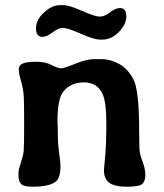

<svg xmlns="http://www.w3.org/2000/svg" viewBox="-20 -725 635 745"><path d="M212.9 -705.1H225.6Q248 -705.1 298.1 -682.9Q348.1 -660.6 366.9 -660.6Q385.7 -660.6 407.2 -677.2Q428.7 -693.8 444.8 -693.8Q470.2 -693.8 470.2 -661.9Q470.2 -629.9 440.9 -600.6Q411.6 -571.3 377.4 -571.3H368.7Q344.7 -571.3 293.7 -594Q242.7 -616.7 224.4 -616.7Q206.1 -616.7 184.1 -599.4Q162.1 -582 145 -582Q119.6 -582 119.6 -615Q119.6 -647.9 150.6 -676.5Q181.6 -705.1 212.9 -705.1ZM346.2 -495.6H374.5Q406.7 -495.6 440.7 -477.8Q474.6 -460 497.3 -418.2Q520 -376.5 520 -214.4Q520 -147.9 522.7 -132.6Q525.4 -117.2 534.7 -93.3Q543.9 -69.3 543.9 -45.9Q543.9 -22.5 532.5 -11.5Q521 -0.5 472.4 -0.5Q423.8 -0.5 403.6 -16.1Q383.3 -31.7 383.3 -64.9Q383.3 -65.9 387.9 -116Q392.6 -166 392.6 -247.3Q392.6 -328.6 377.9 -360.8Q357.4 -405.3 305.4 -405.3Q253.4 -405.3 224.6 -368.2Q203.1 -340.3 203.1 -254.4L204.1 -226.6Q204.6 -212.4 204.6 -189.5Q204.6 -166.5 209.7 -129.2Q214.8 -91.8 214.8 -84Q214.8 -38.1 199.2 -22.9Q175.8 -0.5 106.9 -0.5Q71.8 -0.5 61.8 -11.2Q51.8 -22 51.8 -43V-56.2Q51.8 -65.4 61 -93.8Q70.3 -122.1 72 -140.4Q73.7 -158.7 73.7 -246.8Q73.7 -335 71.5 -359.4Q69.3 -383.8 61 -412.4Q52.7 -440.9 52.7 -456.3Q52.7 -471.7 68.4 -478.5Q84 -485.4 120.1 -485.4Q156.2 -485.4 180.4 -472.7Q204.6 -460 216.8 -460Q229 -460 272.5 -477.8Q315.9 -495.6 346.2 -495.6Z"/></svg>

Font: Averia Libre
Style: Bold
Weight: 700
Version: Version 1.002